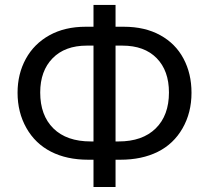

<svg xmlns="http://www.w3.org/2000/svg" viewBox="-20 -744 844 774"><path d="M356.9 -724.1H445.8V-636.2H479Q564 -636.2 625.7 -602.3Q687.5 -568.4 719.7 -507.8Q752 -447.3 752 -370.1Q752 -289.6 715.8 -226.6Q679.7 -163.6 615.7 -131.8Q551.8 -100.1 464.8 -100.1H445.8V9.8H356.9V-100.1H335.9Q249 -100.1 185.5 -132.6Q122.1 -165 86.4 -228Q50.8 -291 50.8 -370.1Q50.8 -445.8 84 -506.6Q117.2 -567.4 179.2 -601.8Q241.2 -636.2 325.2 -636.2H356.9ZM445.8 -173.8H458Q554.2 -173.8 607.7 -226.3Q661.1 -278.8 661.1 -371.1Q661.1 -459 611.6 -509.5Q562 -560.1 473.1 -560.1H445.8ZM356.9 -560.1H330.1Q241.7 -560.1 191.9 -509Q142.1 -458 142.1 -371.1Q142.1 -278.8 195.3 -226.3Q248.5 -173.8 346.2 -173.8H356.9Z"/></svg>

Font: Noto Sans Southeast Asian
Style: Regular
Weight: 400
Designer: Monotype Design Team
Foundry: Monotype Imaging Inc.
Version: Version 1.06 uh; ttfautohint (v1.4.1)